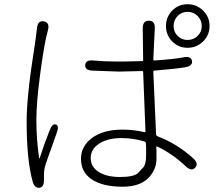

<svg xmlns="http://www.w3.org/2000/svg" viewBox="-20 -850 1040 908"><path d="M166 38Q143 40 134 7Q106 -95 106 -275Q106 -398 144 -634Q147 -651 149 -669L155 -718Q159 -754 187 -749Q216 -744 207 -708Q203 -694 199 -677Q183 -602 169 -492Q152 -365 152 -282Q152 -190 165 -103Q166 -98 168 -103Q191 -175 215 -234Q228 -268 245 -261Q261 -255 248 -221L241 -201Q195 -74 191 -56Q188 -40 188 -24V1Q188 36 166 38ZM560 33Q464 33 412 -3Q363 -37 363 -99Q363 -157 413 -196Q467 -237 559 -237Q613 -237 663 -225Q668 -224 668 -229L657 -509Q657 -514 652 -514L565 -512Q546 -511 527 -512L417 -516Q381 -518 383 -542Q384 -567 420 -564Q472 -559 530 -559Q548 -559 566 -559L652 -561Q657 -561 657 -566L655 -716Q655 -753 684 -752Q714 -752 712 -715L705 -569Q705 -564 710 -564Q803 -570 848 -579Q883 -586 888 -562Q892 -539 857 -532Q808 -524 710 -516Q705 -516 705 -511L718 -216Q718 -208 726 -205Q818 -170 894 -101Q921 -76 903 -57Q886 -38 859 -63Q797 -122 724 -157Q719 -159 719 -154L720 -135Q720 -117 720 -99Q720 -54 689 -16Q648 33 560 33ZM547 -13Q616 -13 634 -33Q646 -46 658 -59Q671 -75 671 -115Q671 -133 671 -151L670 -171Q670 -179 663 -181Q611 -197 554 -197Q490 -197 449.5 -171Q409 -145 409 -103Q409 -61 446.5 -37Q484 -13 547 -13ZM867 -624Q824 -624 794.5 -654Q765 -684 765 -727Q765 -770 794.5 -800Q824 -830 867 -830Q910 -830 940.5 -800Q971 -770 971 -727Q971 -684 940.5 -654Q910 -624 867 -624ZM867 -661Q895 -661 914.5 -680Q934 -699 934 -727Q934 -755 914.5 -774.5Q895 -794 867 -794Q839 -794 820 -774.5Q801 -755 801 -727Q801 -699 820 -680Q839 -661 867 -661Z"/></svg>

Font: Resource Han Rounded KR Light
Style: Regular
Weight: 300
Designer: Cyano Hao (round all glyphs); Ryoko NISHIZUKA 西塚涼子 (kana, bopomofo & ideographs); Paul D. Hunt (Latin, Greek & Cyrillic)
Foundry: Cyano Hao
Version: 0.990